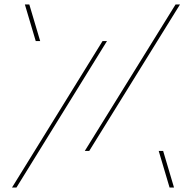

<svg xmlns="http://www.w3.org/2000/svg" viewBox="-20 -845 865 865"><path d="M771 -825H92L141 -660H442L34 0H744L695 -165H362ZM791 -825 382 -165H715L764 0H54L462 -660H161L112 -825Z"/></svg>

Font: Hussar Plate
Style: Regular
Weight: 700
Foundry: Cannot Into Space Fonts
Version: Version 0.798247